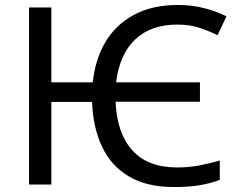

<svg xmlns="http://www.w3.org/2000/svg" viewBox="-20 -744 962 774"><path d="M681 10Q572 10 500 -32.5Q428 -75 391.5 -152.5Q355 -230 351 -333H187V0H97V-714H187V-412H354Q364 -506 405.5 -575.5Q447 -645 520.5 -684.5Q594 -724 698 -724Q754 -724 804 -711Q854 -698 893 -678L857 -602Q823 -619 783.5 -632Q744 -645 695 -645Q588 -645 525 -585Q462 -525 448 -412H786V-334H446Q451 -208 513 -138.5Q575 -69 694 -69Q741 -69 783 -77Q825 -85 866 -97V-19Q826 -4 783 3Q740 10 681 10Z"/></svg>

Font: Noto IKEA Latin
Style: Regular
Weight: 400
Designer: Monotype Design Team
Foundry: Monotype Imaging Inc.
Version: Version 1.0